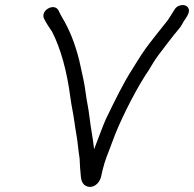

<svg xmlns="http://www.w3.org/2000/svg" viewBox="-20 -703 763 755"><path d="M154 -628C165 -607 176 -591 185 -578C219 -511 243 -425 257 -318C260 -299 262 -283 265 -270C271 -240 275 -203 281 -170C285 -150 288 -110 293 -80C294 -72 294 -51 295 -42C299 -16 294 14 316 27C338 40 362 26 372 6C379 -8 376 -5 383 -33C395 -81 402 -91 422 -146C447 -217 503 -330 551 -406L565 -427C578 -448 585 -462 602 -485C627 -518 656 -557 684 -590C692 -599 697 -610 703 -620C708 -627 725 -650 723 -663C720 -689 683 -689 668 -668L644 -630C641 -625 635 -617 625 -605C606 -582 588 -558 569 -534C549 -509 526 -473 501 -432C465 -377 430 -304 396 -234C388 -217 365 -155 350 -116C346 -158 337 -197 332 -242C327 -284 322 -298 316 -344C313 -368 305 -408 292 -464C275 -533 252 -589 224 -635C218 -645 214 -654 210 -662C193 -694 136 -661 154 -628Z"/></svg>

Font: Squarish
Style: It
Weight: 400
Foundry: Cannot Into Space Fonts
Version: Version 0.272